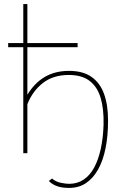

<svg xmlns="http://www.w3.org/2000/svg" viewBox="-20 -750 607 940"><path d="M319 170Q304 170 290.5 168.5Q277 167 264 163Q251 159 240 152.5Q229 146 219 136L235 124Q253 140 278 145Q303 150 318 150Q359 150 390 129Q421 108 441.5 69.5Q462 31 473.5 -22Q485 -75 487 -139Q489 -217 472.5 -271.5Q456 -326 418 -354.5Q380 -383 317 -383Q241 -383 190.5 -344Q140 -305 114 -240V0H94V-519H20V-539H94V-730H114V-539H360V-519H114V-286Q149 -344 199.5 -373.5Q250 -403 318 -403Q386 -403 428 -373.5Q470 -344 489.5 -290Q509 -236 509 -160Q509 -84 496.5 -23Q484 38 459.5 81Q435 124 400 147Q365 170 319 170Z"/></svg>

Font: Raleway Thin
Style: Regular
Weight: 100
Designer: Matt McInerney, Pablo Impallari, Rodrigo Fuenzalida
Foundry: Matt McInerney, Pablo Impallari, Rodrigo Fuenzalida
Version: Version 4.026